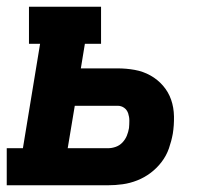

<svg xmlns="http://www.w3.org/2000/svg" viewBox="-21 -550 641 570"><path d="M-1 0V-110H47L98 -420H65V-530H279V-420H231L219 -347H328Q354 -347 379 -342.5Q404 -338 425.5 -326Q447 -314 463 -295.5Q479 -277 487 -254Q495 -231 495.5 -204.5Q496 -178 492 -153Q488 -131 480.5 -109.5Q473 -88 459 -69.5Q445 -51 426.5 -37Q408 -23 386.5 -14.5Q365 -6 343 -3Q321 0 300 0ZM300 -110Q311 -110 322.5 -114Q334 -118 342.5 -127Q351 -136 355.5 -147Q360 -158 362 -170Q363 -181 363 -192Q363 -203 359.5 -213.5Q356 -224 347.5 -230Q339 -236 328 -236H201L180 -110Z"/></svg>

Font: Iosevka Curly Slab XBdExObl
Style: Regular
Weight: 800
Width: 7
Italic angle: -9°
Monospace: yes
Designer: Belleve Invis
Foundry: Belleve Invis
Version: Version 11.1.0; ttfautohint (v1.8.3)